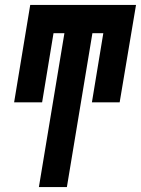

<svg xmlns="http://www.w3.org/2000/svg" viewBox="-20 -755 569 775"><path d="M137 0 240 -621H196L150 -342H37L102 -735H529L463 -342H351L397 -621H353L250 0Z"/></svg>

Font: Iosevka Curly Heavy Oblique
Style: Regular
Weight: 900
Italic angle: -9°
Monospace: yes
Designer: Belleve Invis
Foundry: Belleve Invis
Version: Version 11.1.0; ttfautohint (v1.8.3)